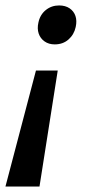

<svg xmlns="http://www.w3.org/2000/svg" viewBox="-36 -490 326 705"><path d="M176 -231 109 195H-16L96 -231ZM181 -470Q204 -470 219.5 -459.5Q235 -449 241 -431.5Q247 -414 242 -391Q236 -363 215.5 -345Q195 -327 165 -327Q143 -327 127.5 -338Q112 -349 106 -367Q100 -385 105 -407Q111 -436 132 -453Q153 -470 181 -470Z"/></svg>

Font: Ysabeau Office
Style: Bold Italic
Weight: 700
Italic angle: -12°
Designer: Christian Thalmann (Catharsis Fonts)
Version: Version 2.001;gftools[0.9.30]; featfreeze: tnum,lnum,ss02